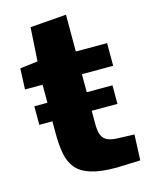

<svg xmlns="http://www.w3.org/2000/svg" viewBox="-108 -761 639 834"><g transform="rotate(-15 212.0 -344.5)"><path d="M35.2 -261.7V-345.2H386.7V-261.7ZM312 4.9Q240.2 4.9 196.8 -8.8Q153.3 -22.5 131.1 -49.3Q108.9 -76.2 101.6 -116Q94.2 -155.8 94.2 -207.5V-426.3H15.1L19 -520L99.1 -529.8L108.4 -681.2L271 -693.8V-528.3H411.6V-426.3H271V-201.2Q271 -172.9 277.3 -154.8Q283.7 -136.7 299.8 -127.7Q315.9 -118.7 344.7 -117.2Q364.7 -116.7 384.5 -115.7Q404.3 -114.7 423.8 -114.3L418.9 1Q392.1 2 365.2 2.9Q338.4 3.9 312 4.9Z"/></g></svg>

Font: Comme ExtraBold
Style: Regular
Weight: 800
Version: Version 1.000;gftools[0.9.27]